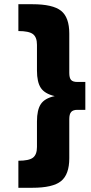

<svg xmlns="http://www.w3.org/2000/svg" viewBox="-20 -763 431 909"><path d="M67 -2Q117 -2 136 -16.5Q155 -31 155 -67V-188Q155 -243 173.5 -270.5Q192 -298 239 -308Q192 -319 173.5 -346.5Q155 -374 155 -429V-551Q155 -587 136 -601.5Q117 -616 67 -616V-743H133Q230 -743 269 -712Q308 -681 308 -604V-418Q308 -394 316.5 -384.5Q325 -375 346 -375H384V-243H346Q326 -243 317 -233Q308 -223 308 -199V-14Q308 63 269 94.5Q230 126 133 126H67Z"/></svg>

Font: Trueno
Style: Bd
Weight: 700
Designer: Julieta Ulanovsky
Foundry: Julieta Ulanovsky
Version: Version 3.001b